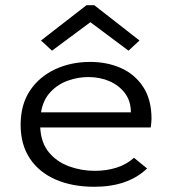

<svg xmlns="http://www.w3.org/2000/svg" viewBox="-20 -705 665 735"><path d="M341 10Q257 10 193.5 -17.5Q130 -45 94.5 -98Q59 -151 59 -227Q59 -305 95 -358.5Q131 -412 191.5 -440Q252 -468 325 -468Q390 -468 443 -444.5Q496 -421 528 -372.5Q560 -324 560 -250Q560 -242 559 -233.5Q558 -225 557 -217H134Q137 -158 167.5 -121.5Q198 -85 245 -68Q292 -51 343 -51Q387 -51 425.5 -63Q464 -75 493 -101L543 -60Q470 10 341 10ZM137 -275H481Q481 -318 458.5 -348Q436 -378 399.5 -394Q363 -410 318 -410Q279 -410 240.5 -396.5Q202 -383 173.5 -353Q145 -323 137 -275ZM179 -511 137 -550 311 -685H341L514 -550L472 -511L326 -620Z"/></svg>

Font: Inconsolata Expanded Thin
Style: Regular
Weight: 100
Width: 7
Monospace: yes
Designer: Raph Levien, Cyreal, Brenton Simpson
Foundry: Raph Levien, Cyreal, Google
Version: Version 3.100; ttfautohint (v1.8.4.7-5d5b)